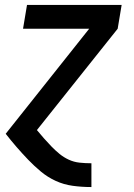

<svg xmlns="http://www.w3.org/2000/svg" viewBox="-20 -540 540 775"><path d="M348 215Q310 215 273.5 210Q237 205 204.5 190Q172 175 145 152.5Q118 130 94 105Q70 80 47 53.5Q24 27 3 0L340 -424H73L89 -520H471L455 -424L129 -15Q143 2 157.5 18.5Q172 35 187.5 51Q203 67 220 81Q237 95 257.5 104.5Q278 114 301 116.5Q324 119 348 119H349V215Z"/></svg>

Font: Iosevka
Style: Bold Italic
Weight: 700
Italic angle: -9°
Monospace: yes
Designer: Belleve Invis
Foundry: Belleve Invis
Version: Version 32.5.0; ttfautohint (v1.8.4)